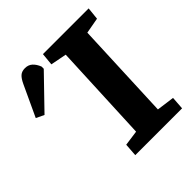

<svg xmlns="http://www.w3.org/2000/svg" viewBox="-387 -848 983 983"><g transform="rotate(-45 104.0 -357.0)"><path d="M144 -615.5 57 -632.5 63.5 -700H394.5L387.5 -632.5L302 -617L279.5 -83.5L376 -70.5L371 0H32L37 -70.5L120 -82ZM-151 -474 -194 -494.5 -116 -662Q-103 -690 -89.3 -702.2Q-75.5 -714.5 -52.5 -714.5Q-28.5 -714.5 -12.5 -700Q3.5 -685.5 13.5 -660V-644Z"/></g></svg>

Font: Literata
Style: Italic
Weight: 400
Italic angle: -2°
Designer: Latin by Veronika Burian and Jose Scaglione. Greek by Irene Vlachou. Cyrillic by Vera Evstafieva
Foundry: TypeTogether
Version: Version 3.103;gftools[0.9.29]